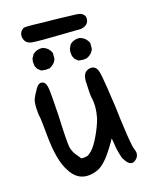

<svg xmlns="http://www.w3.org/2000/svg" viewBox="-113 -808 715 896"><g transform="rotate(-15 245.0 -360.0)"><path d="M446.3 -31.2Q446.3 -10.7 430.7 1Q421.9 8.8 413.1 8.8Q398.4 8.8 383.8 -11.7Q374 -25.4 373 -30.3Q359.4 -69.3 355.5 -105.5Q352.5 -120.1 351.6 -126Q348.6 -123 344.7 -114.3Q308.6 -51.8 284.2 -27.3Q266.6 -8.8 249 0Q221.7 12.7 195.3 12.7Q143.6 12.7 112.3 -40Q75.2 -93.8 63.5 -222.7Q62.5 -228.5 59.1 -266.6Q55.7 -304.7 50.8 -321.3Q47.9 -351.6 47.9 -363.3Q47.9 -375 48.8 -381.8Q49.8 -397.5 64.5 -423.8Q76.2 -447.3 84 -455.1Q91.8 -462.9 100.6 -462.9Q110.4 -462.9 117.7 -455.6Q125 -448.2 128.9 -424.3Q132.8 -400.4 139.6 -292V-291Q144.5 -164.1 150.4 -137.7Q156.2 -112.3 179.7 -86.9L190.4 -73.2H202.1Q216.8 -75.2 221.7 -77.1Q228.5 -80.1 242.2 -93.8Q259.8 -112.3 279.3 -153.3Q298.8 -194.3 309.6 -233.4Q315.4 -262.7 315.4 -288.6Q315.4 -314.5 309.6 -336.9Q307.6 -347.7 306.2 -367.2Q304.7 -386.7 304.7 -399.4Q303.7 -407.2 303.7 -415Q303.7 -454.1 324.2 -463.9Q334 -469.7 344.7 -469.7Q370.1 -469.7 377.9 -437.5Q382.8 -422.9 392.6 -359.4Q409.2 -252.9 414.1 -202.1Q424.8 -116.2 435.5 -66.4Q436.5 -59.6 440.4 -51.8Q446.3 -35.2 446.3 -31.2ZM143.6 -618.2Q151.4 -618.2 154.3 -616.2Q177.7 -608.4 188.5 -585L189.5 -583V-553.7Q184.6 -540 176.3 -531.7Q168 -523.4 156.2 -517.6L137.7 -515.6L116.2 -517.6L99.6 -530.3L90.8 -546.9L88.9 -567.4L90.8 -582L101.6 -601.6Q120.1 -618.2 143.6 -618.2ZM323.2 -618.2Q331.1 -618.2 334 -616.2Q357.4 -608.4 369.1 -585L370.1 -583V-553.7Q361.3 -529.3 336.9 -518.6L334 -517.6L318.4 -515.6L295.9 -517.6L279.3 -531.2L271.5 -546.9L269.5 -567.4L271.5 -582L281.2 -601.6Q299.8 -618.2 323.2 -618.2ZM85 -729.5Q89.8 -733.4 111.3 -733.4Q119.1 -733.4 134.8 -733.4Q199.2 -731.4 242.2 -731.4Q327.1 -729.5 340.3 -728.5Q353.5 -727.5 361.3 -725.6Q370.1 -722.7 377 -715.3Q383.8 -708 383.8 -697.3Q383.8 -680.7 374 -670.9Q364.3 -661.1 346.7 -657.2Q271.5 -655.3 230.5 -655.3Q187.5 -654.3 165 -654.3Q119.1 -654.3 104.5 -656.2Q80.1 -660.2 72.3 -679.7Q68.4 -689.5 68.4 -697.3Q68.4 -716.8 85 -729.5Z"/></g></svg>

Font: JasonHandwriting2
Style: SemiBold
Weight: 600
Version: Version 1.04.7